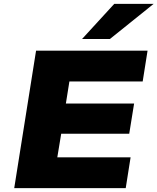

<svg xmlns="http://www.w3.org/2000/svg" viewBox="-20 -965 808 985"><path d="M53 0 165 -705H737L712 -547H336L318 -434H668L643 -279H294L274 -158H650L625 0ZM401 -765 566 -945H768L544 -765Z"/></svg>

Font: Nunito Sans 7pt SemiExpanded Black
Style: Italic
Weight: 900
Width: 6
Italic angle: -9°
Designer: Vernon Adams
Foundry: Vernon Adams
Version: Version 3.101;gftools[0.9.27]